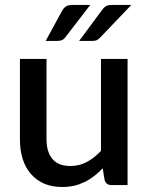

<svg xmlns="http://www.w3.org/2000/svg" viewBox="-20 -748 600 776"><path d="M388.2 -509.8H495.6V0H430.7Q408.7 0 402.8 -20.5L395 -67.9Q381.3 -52.7 361.3 -37.1Q339.4 -20.5 323.7 -13.2Q298.8 -1.5 280.8 2.4Q256.3 7.8 231.9 7.8Q189.9 7.8 158.2 -5.9Q127 -19.5 104.5 -45.4Q82 -71.3 71.3 -106.9Q60.5 -141.1 60.5 -185.5V-509.8H168V-185.5Q168 -133.8 191.9 -105.5Q215.3 -77.1 264.2 -77.1Q301.3 -77.1 330.6 -93.3Q360.4 -108.9 388.2 -138.2ZM274.4 -728H344.7L245.1 -598.6Q238.3 -588.9 230 -585.9Q222.7 -582.5 209 -582.5H164.6L230.5 -703.6Q236.8 -715.8 247.1 -722.2Q255.9 -728 274.4 -728ZM433.1 -728H510.7L387.2 -598.6Q378.9 -589.8 371.6 -585.9Q364.3 -582.5 351.1 -582.5H299.8L389.6 -703.6Q392.1 -707 397.5 -713.9Q400.9 -717.8 406.7 -722.2Q411.1 -725.1 417.5 -726.6Q423.8 -728 433.1 -728Z"/></svg>

Font: Lato-SemiBold
Style: Regular
Weight: 500
Designer: Lukasz Dziedzic with Adam Twardoch and Botio Nikoltchev
Foundry: tyPoland Lukasz Dziedzic
Version: ""